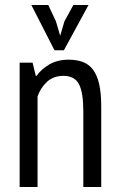

<svg xmlns="http://www.w3.org/2000/svg" viewBox="-20 -752 479 772"><path d="M315 0V-305Q315 -380 297.5 -413.5Q280 -447 235 -447Q195 -447 169 -423Q143 -399 131 -364V0H59V-500H111L124 -447H127Q146 -474 178.5 -493Q211 -512 256 -512Q288 -512 312.5 -503Q337 -494 353.5 -472.5Q370 -451 378.5 -415Q387 -379 387 -324V0ZM237 -550H199L106 -732H174L205 -666L222 -608L239 -666L275 -732H336Z"/></svg>

Font: PT Sans Narrow
Style: Regular
Weight: 400
Width: 3
Designer: A.Korolkova, O.Umpeleva, V.Yefimov
Foundry: ParaType Ltd
Version: Version 2.003W OFL